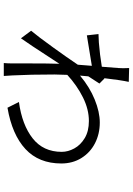

<svg xmlns="http://www.w3.org/2000/svg" viewBox="140 -824 719 1040"><g transform="rotate(90 500.0 -303.5)"><path d="M349 -611Q349 -637 348 -643L423 -641Q414 -601 403 -508L405 -509L432 -482L393 -422L389 -377Q451 -429 518.5 -456.5Q586 -484 643 -484Q705 -484 755.5 -458Q806 -432 835.5 -384.5Q865 -337 865 -276Q865 -154 787 -81.5Q709 -9 563 16L532 -46Q656 -63 729 -120.5Q802 -178 802 -278Q802 -312 783.5 -346Q765 -380 727.5 -402.5Q690 -425 635 -425Q572 -425 507.5 -393Q443 -361 385 -308L383 -239Q383 -107 388 -11L391 36H321Q323 14 323 -9V-99Q323 -210 325 -265L285 -204Q225 -111 187 -57L146 -112Q177 -149 235.5 -230Q294 -311 330 -365L336 -441L171 -414L164 -477Q180 -477 210 -479Q274 -484 341 -495L348 -585Q349 -592 349 -611Z"/></g></svg>

Font: Sinter Normal
Style: Regular
Weight: 350
Foundry: Adobe & rsms
Version: Version 1.000